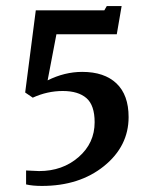

<svg xmlns="http://www.w3.org/2000/svg" viewBox="-20 -494 490 633"><path d="M66 68Q72 68 87 69Q102 70 109 70Q186 70 239 24Q292 -22 292 -91Q292 -147 265 -170.5Q238 -194 187 -194Q136 -194 88 -172L63 -189L98 -460H324L332 -474H381L365 -381H166L137 -229Q193 -257 251 -257Q324 -257 364 -219Q404 -181 404 -108Q404 -12 323 53.5Q242 119 118 119Q87 119 66 114Z"/></svg>

Font: Aikya SemiBold
Style: Regular
Weight: 600
Designer: Neelakash Kshetrimayum (Latin subset based on Merriweather by Eben Sorkin)
Foundry: Brand New Type
Version: Version 1.00 b005